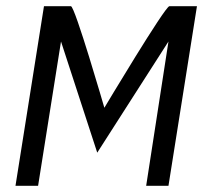

<svg xmlns="http://www.w3.org/2000/svg" viewBox="-20 -600 656 620"><path d="M30 0H103L177 -466L294 -107L524 -466L452 0H524L616 -580H527C513 -580 317 -252 317 -252C317 -252 222 -580 209 -580H122Z"/></svg>

Font: Charger Sport
Style: NrwObl
Weight: 400
Designer: Jasper
Foundry: Cannot Into Space Fonts
Version: Version 1.1